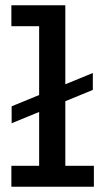

<svg xmlns="http://www.w3.org/2000/svg" viewBox="-20 -706 388 726"><path d="M24 -240V-304L331 -430V-366ZM128 -22V-686H227V-22ZM23 0V-79H335V0ZM23 -607V-686H221V-607Z"/></svg>

Font: BioRhyme
Style: Regular
Weight: 400
Designer: Aoife Mooney
Foundry: Aoife Mooney Type
Version: Version 1.600;gftools[0.9.33]